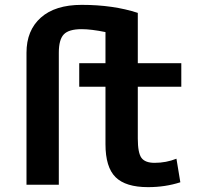

<svg xmlns="http://www.w3.org/2000/svg" viewBox="-20 -760 835 790"><path d="M222 -543V0H89V-543Q89 -635 148 -687.5Q207 -740 316 -740Q446 -740 547 -707V-500H726V-403H547V-190Q547 -131 562 -110.5Q577 -90 616 -90Q664 -90 706 -107L722 -10Q660 10 589 10Q497 10 455.5 -31Q414 -72 414 -167V-403H306V-500H414V-628Q355 -640 316 -640Q263 -640 242.5 -618.5Q222 -597 222 -543Z"/></svg>

Font: M PLUS 1p
Style: Bold
Weight: 700
Version: Version 1.062